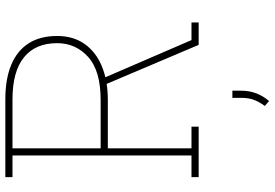

<svg xmlns="http://www.w3.org/2000/svg" viewBox="-172 -578 1010 706"><g transform="rotate(-90 333.0 -225.0)"><path d="M34.7 0.5V-25.9H114.3V-684.1H34.7V-710.4H320.3Q395.5 -710.4 447.5 -688.7Q499.5 -667 526.6 -624.8Q553.7 -582.5 553.7 -520Q553.7 -460.4 524.2 -418.7Q494.6 -377 441.7 -355.2Q388.7 -333.5 318.4 -333.5H140.6V-25.9H220.2V0.5ZM521 0.5 372.1 -350.6H398.4L538.6 -25.9H603.5V0.5ZM140.6 -359.9H317.9Q425.8 -359.9 476.6 -405.8Q527.3 -451.7 527.3 -520Q527.3 -599.6 475.3 -641.8Q423.3 -684.1 320.3 -684.1H140.6ZM314.5 259.3 296.4 243.7Q312 222.2 319.1 202.9Q326.2 183.6 326.2 156.2V124.5H352.5V155.3Q352.5 188 342.3 213.6Q332 239.3 314.5 259.3Z"/></g></svg>

Font: Roboto Slab LO Thin
Style: Regular
Weight: 250
Designer: Google
Version: Version 2.00;September 28, 2018;FontCreator 11.5.0.2427 64-b